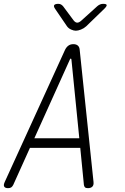

<svg xmlns="http://www.w3.org/2000/svg" viewBox="-32 -970 652 1000"><path d="M405 -7 386 -200H124L37 -7Q33 1 27 5.5Q21 10 10 10Q-5 10 -10 2Q-15 -6 -7 -23L307 -711Q314 -725 324.5 -732.5Q335 -740 350 -740Q365 -740 373.5 -732.5Q382 -725 383 -711L455 -23Q457 -6 449 2Q441 10 426 10Q415 10 410.5 5.5Q406 1 405 -7ZM381 -250 340 -660Q339 -665 336.5 -665Q334 -665 332 -660L147 -250ZM272 -950Q280 -950 286 -946.5Q292 -943 297 -937L352 -863Q361 -852 370.5 -852Q380 -852 392 -863L475 -938Q482 -944 489.5 -947Q497 -950 505 -950Q522 -950 523.5 -944Q525 -938 512 -925L417 -833Q405 -822 389.5 -816Q374 -810 363 -810Q352 -810 338.5 -816Q325 -822 317 -833L255 -924Q246 -937 250.5 -943.5Q255 -950 272 -950Z"/></svg>

Font: Maple Mono NL Thin
Style: Italic
Weight: 250
Italic angle: -10°
Monospace: yes
Designer: subframe7536
Version: Version 7.000